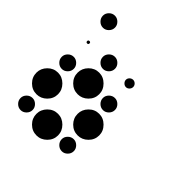

<svg xmlns="http://www.w3.org/2000/svg" viewBox="-218 -946 1099 1099"><g transform="rotate(45 331.5 -396.5)"><path d="M250 -592.5Q259.2 -592.5 259.2 -583.3Q259.2 -573.3 250 -573.3Q240 -573.3 240 -583.3Q240 -592.5 250 -592.5ZM416.7 -131.7Q435.8 -131.7 450.4 -117.1Q465 -102.5 465 -83.3Q465 -63.3 450.4 -48.8Q435.8 -34.2 416.7 -34.2Q396.7 -34.2 382.1 -48.8Q367.5 -63.3 367.5 -83.3Q367.5 -102.5 382.1 -117.1Q396.7 -131.7 416.7 -131.7ZM250 -170.8Q285 -170.8 311.2 -144.6Q337.5 -118.3 337.5 -83.3Q337.5 -47.5 311.2 -21.7Q285 4.2 250 4.2Q214.2 4.2 188.3 -21.7Q162.5 -47.5 162.5 -83.3Q162.5 -118.3 188.3 -144.6Q214.2 -170.8 250 -170.8ZM83.3 -131.7Q102.5 -131.7 117.1 -117.1Q131.7 -102.5 131.7 -83.3Q131.7 -63.3 117.1 -48.8Q102.5 -34.2 83.3 -34.2Q63.3 -34.2 48.8 -48.8Q34.2 -63.3 34.2 -83.3Q34.2 -102.5 48.8 -117.1Q63.3 -131.7 83.3 -131.7ZM416.7 -337.5Q451.7 -337.5 477.9 -311.2Q504.2 -285 504.2 -250Q504.2 -214.2 477.9 -188.3Q451.7 -162.5 416.7 -162.5Q380.8 -162.5 355 -188.3Q329.2 -214.2 329.2 -250Q329.2 -285 355 -311.2Q380.8 -337.5 416.7 -337.5ZM83.3 -337.5Q118.3 -337.5 144.6 -311.2Q170.8 -285 170.8 -250Q170.8 -214.2 144.6 -188.3Q118.3 -162.5 83.3 -162.5Q47.5 -162.5 21.7 -188.3Q-4.2 -214.2 -4.2 -250Q-4.2 -285 21.7 -311.2Q47.5 -337.5 83.3 -337.5ZM416.7 -465Q435.8 -465 450.4 -450.4Q465 -435.8 465 -416.7Q465 -396.7 450.4 -382.1Q435.8 -367.5 416.7 -367.5Q396.7 -367.5 382.1 -382.1Q367.5 -396.7 367.5 -416.7Q367.5 -435.8 382.1 -450.4Q396.7 -465 416.7 -465ZM250 -504.2Q285 -504.2 311.2 -477.9Q337.5 -451.7 337.5 -416.7Q337.5 -380.8 311.2 -355Q285 -329.2 250 -329.2Q214.2 -329.2 188.3 -355Q162.5 -380.8 162.5 -416.7Q162.5 -451.7 188.3 -477.9Q214.2 -504.2 250 -504.2ZM83.3 -465Q102.5 -465 117.1 -450.4Q131.7 -435.8 131.7 -416.7Q131.7 -396.7 117.1 -382.1Q102.5 -367.5 83.3 -367.5Q63.3 -367.5 48.8 -382.1Q34.2 -396.7 34.2 -416.7Q34.2 -435.8 48.8 -450.4Q63.3 -465 83.3 -465ZM395.8 -603.8Q405 -612.5 416.7 -612.5Q428.3 -612.5 437.1 -603.8Q445.8 -595 445.8 -583.3Q445.8 -571.7 437.1 -562.5Q428.3 -553.3 416.7 -553.3Q405 -553.3 395.8 -562.5Q386.7 -571.7 386.7 -583.3Q386.7 -595 395.8 -603.8ZM250 -631.7Q269.2 -631.7 283.8 -617.1Q298.3 -602.5 298.3 -583.3Q298.3 -563.3 283.8 -548.8Q269.2 -534.2 250 -534.2Q230 -534.2 215.4 -548.8Q200.8 -563.3 200.8 -583.3Q200.8 -602.5 215.4 -617.1Q230 -631.7 250 -631.7ZM83.3 -592.5Q92.5 -592.5 92.5 -583.3Q92.5 -573.3 83.3 -573.3Q73.3 -573.3 73.3 -583.3Q73.3 -592.5 83.3 -592.5ZM83.3 -798.3Q102.5 -798.3 117.1 -783.8Q131.7 -769.2 131.7 -750Q131.7 -730 117.1 -715.4Q102.5 -700.8 83.3 -700.8Q63.3 -700.8 48.8 -715.4Q34.2 -730 34.2 -750Q34.2 -769.2 48.8 -783.8Q63.3 -798.3 83.3 -798.3Z"/></g></svg>

Font: 0xA000-Dots-Mono
Style: Dots-Mono
Weight: 400
Version: Version 0.1